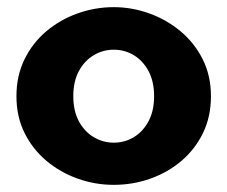

<svg xmlns="http://www.w3.org/2000/svg" viewBox="-20 -503 636 537"><path d="M298 14Q246 14 197 -3.5Q148 -21 109.5 -53.5Q71 -86 48.5 -131.5Q26 -177 26 -234Q26 -291 48.5 -337Q71 -383 109.5 -415.5Q148 -448 197 -465.5Q246 -483 298 -483Q349 -483 397.5 -465.5Q446 -448 485 -415.5Q524 -383 547 -337Q570 -291 570 -234Q570 -177 548 -131.5Q526 -86 488 -53.5Q450 -21 401 -3.5Q352 14 298 14ZM298 -104Q329 -104 354.5 -119.5Q380 -135 395.5 -164Q411 -193 411 -234Q411 -275 395.5 -304Q380 -333 354.5 -348.5Q329 -364 298 -364Q268 -364 242 -348.5Q216 -333 200.5 -304Q185 -275 185 -234Q185 -193 200.5 -164Q216 -135 242 -119.5Q268 -104 298 -104Z"/></svg>

Font: BioRhyme ExtraBold ExtraBold
Style: Regular
Weight: 800
Version: Version 1.600;gftools[0.9.33]